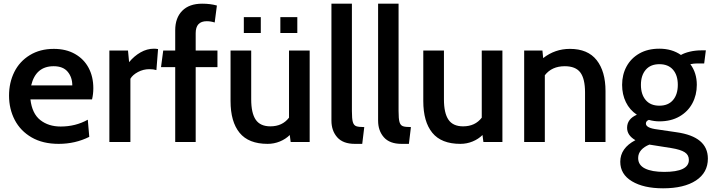

<svg xmlns="http://www.w3.org/2000/svg" viewBox="-20 -770 3858 1041"><path d="M29 -252Q29 -322 57.5 -379.5Q86 -437 141.5 -471Q197 -505 272 -505Q338 -505 386.5 -477.5Q435 -450 460.5 -402Q486 -354 486 -292Q486 -260 479 -231H145Q154 -154 198.5 -119Q243 -84 309 -84Q390 -84 456 -121L464 -28Q388 10 298 10Q212 10 151.5 -25Q91 -60 60 -119.5Q29 -179 29 -252ZM372 -307Q372 -351 347 -381Q322 -411 271 -411Q174 -411 149 -307Z M573 -496H674L680 -433Q707 -466 742 -486Q777 -506 815 -506Q825 -506 837 -504L828 -390Q812 -395 790 -395Q757 -395 728 -379.5Q699 -364 687 -343V0H573Z M930 -406H853L865 -496H930V-606Q930 -673 968 -711.5Q1006 -750 1076 -750Q1121 -750 1156 -740L1144 -648Q1123 -655 1101 -655Q1041 -655 1041 -590V-496H1159V-406H1041V0H930Z M1659 -496V0H1556L1551 -38Q1529 -16 1497.5 -3Q1466 10 1431 10Q1328 10 1279 -50Q1230 -110 1230 -222V-496H1342V-231Q1342 -157 1366.5 -121Q1391 -85 1446 -85Q1511 -85 1547 -132V-496ZM1302 -677H1394V-591H1302ZM1500 -677H1592V-591H1500Z M1777 -116V-750H1888V-168Q1888 -126 1893 -108.5Q1898 -91 1911 -86Q1924 -81 1955 -81L1944 10H1904Q1840 10 1808.5 -25.5Q1777 -61 1777 -116Z M2030 -116V-750H2141V-168Q2141 -126 2146 -108.5Q2151 -91 2164 -86Q2177 -81 2208 -81L2197 10H2157Q2093 10 2061.5 -25.5Q2030 -61 2030 -116Z M2704 -496V0H2601L2596 -38Q2574 -16 2542.5 -3Q2511 10 2476 10Q2373 10 2324 -50Q2275 -110 2275 -222V-496H2387V-231Q2387 -157 2411.5 -121Q2436 -85 2491 -85Q2556 -85 2592 -132V-496Z M3263 -276V0H3152V-269Q3152 -343 3126.5 -377Q3101 -411 3042 -411Q2972 -411 2934 -362V0H2822V-496H2921L2925 -455Q2989 -505 3070 -505Q3167 -505 3215 -444Q3263 -383 3263 -276Z M3343 107Q3343 33 3425 -10Q3380 -36 3380 -77Q3380 -125 3433 -148Q3394 -174 3373.5 -216Q3353 -258 3353 -310Q3353 -365 3377 -409.5Q3401 -454 3446.5 -480Q3492 -506 3555 -506Q3623 -506 3672 -472Q3691 -483 3720.5 -490Q3750 -497 3784 -497H3807L3798 -426H3761Q3742 -426 3723 -422Q3758 -375 3758 -310Q3758 -255 3734 -210Q3710 -165 3664 -138.5Q3618 -112 3555 -112Q3527 -112 3498 -120Q3482 -114 3482 -100Q3482 -88 3497.5 -80Q3513 -72 3546 -68L3648 -53Q3818 -29 3818 90Q3818 166 3753.5 208.5Q3689 251 3575 251Q3470 251 3406.5 213Q3343 175 3343 107ZM3655 -310Q3655 -362 3629 -392Q3603 -422 3555 -422Q3507 -422 3481 -391.5Q3455 -361 3455 -310Q3455 -258 3481 -227.5Q3507 -197 3555 -197Q3603 -197 3629 -227.5Q3655 -258 3655 -310ZM3715 97Q3715 70 3692.5 55.5Q3670 41 3621 33L3501 14Q3473 25 3456.5 43.5Q3440 62 3440 87Q3440 125 3477 143.5Q3514 162 3581 162Q3715 162 3715 97Z"/></svg>

Font: Cabin SemiBold
Style: Regular
Weight: 600
Designer: Pablo Impallari
Foundry: Pablo Impallari. http://www.impallari.com Igino Marini. http://www.ikern.com
Version: Version 2.200